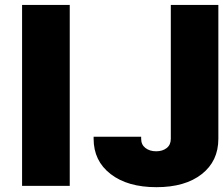

<svg xmlns="http://www.w3.org/2000/svg" viewBox="-20 -756 908 781"><path d="M616.2 5.4Q499 5.4 429.9 -48.1Q360.8 -101.6 360.8 -191.4V-199.7H554.2V-191.4Q554.2 -167.5 571.5 -154.1Q588.9 -140.6 615.2 -140.6Q641.1 -140.6 658 -153.8Q674.8 -167 674.8 -191.4V-735.8H868.2V-191.4Q868.2 -100.6 800.5 -47.6Q732.9 5.4 616.2 5.4ZM263.7 0H69.8V-735.8H263.7Z"/></svg>

Font: Estedad-FD Black
Style: Regular
Weight: 900
Designer: Amin Abedi
Version: Version 7.3